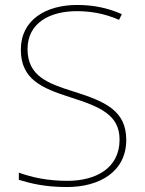

<svg xmlns="http://www.w3.org/2000/svg" viewBox="-20 -744 583 774"><path d="M489 -180C489 -298 404 -335 277 -375C174 -407 91 -437 91 -546C91 -653 183 -699 289 -699C342 -699 398 -691 460 -664L471 -687C412 -713 354 -724 291 -724C165 -724 64 -664 64 -544C64 -425 147 -389 263 -352C386 -313 462 -280 462 -181C462 -65 365 -15 252 -15C171 -15 109 -29 56 -48V-19C104 -5 158 10 250 10C380 10 489 -51 489 -180Z"/></svg>

Font: Noto Sans Gurmukhi UI Thin
Style: Regular
Weight: 100
Designer: Jelle Bosma - Monotype Design Team
Foundry: Monotype Imaging Inc.
Version: Version 2.004